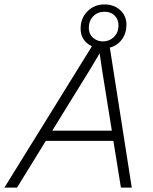

<svg xmlns="http://www.w3.org/2000/svg" viewBox="-60 -847 691 867"><path d="M486 0 452 -211H147L17 0H-40L355 -638Q304 -663 304 -718Q304 -765 335 -796Q366 -827 412 -827Q455 -827 483 -801Q511 -775 511 -736Q511 -697 490.5 -669Q470 -641 436 -632L535 0ZM412 -794Q381 -794 361 -773.5Q341 -753 341 -721Q341 -694 359.5 -677Q378 -660 405 -660Q434 -660 454.5 -680Q475 -700 475 -733Q475 -760 457.5 -777Q440 -794 412 -794ZM176 -257H445L401 -531L390 -606L347 -534Z"/></svg>

Font: Elaine Sans Light
Style: Italic
Weight: 300
Italic angle: -13°
Designer: Wei Huang
Foundry: Wei Huang
Version: Version 2.001;December 24, 2019;FontCreator 12.0.0.2547 64-b